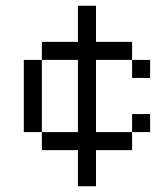

<svg xmlns="http://www.w3.org/2000/svg" viewBox="-20 -645 540 665"><path d="M312.5 -500H437.5V-437.5H312.5V-187.5H437.5V-125H312.5V0H250V-125H125V-187.5H250V-437.5H125V-500H250V-625H312.5ZM62.5 -437.5H125V-187.5H62.5ZM437.5 -250H500V-187.5H437.5ZM437.5 -437.5H500V-375H437.5Z"/></svg>

Font: 寒蝉点阵体 16px
Style: Regular
Weight: 400
Designer: Designed by Warren2060
Foundry: ChillType
Version: Version 1.000